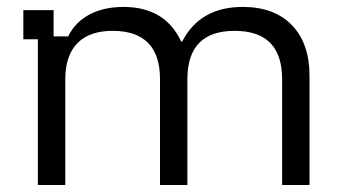

<svg xmlns="http://www.w3.org/2000/svg" viewBox="-20 -529 973 549"><path d="M88.3 0V-416.7H46.7V-500H133.3V-425H175Q195 -465.8 235.8 -487.5Q276.7 -509.2 333.3 -509.2Q391.7 -509.2 432.9 -485Q474.2 -460.8 498.3 -410H500.8Q551.7 -509.2 674.2 -509.2Q764.2 -509.2 814.6 -457.1Q865 -405 865 -312.5V0H786.7V-302.5Q786.7 -440.8 650.8 -440.8Q515.8 -440.8 515.8 -302.5V0H437.5V-302.5Q437.5 -440.8 301.7 -440.8Q235.8 -440.8 201.2 -405.4Q166.7 -370 166.7 -302.5V0Z"/></svg>

Font: Funnel Display Light
Style: Regular
Weight: 300
Designer: NORD ID, Kristian Moeller
Foundry: Dicotype
Version: Version 1.000